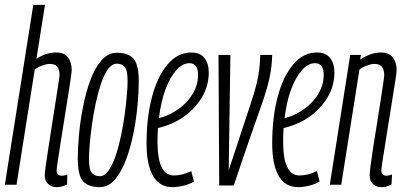

<svg xmlns="http://www.w3.org/2000/svg" viewBox="-22 -760 1664 790"><path d="M211 -58Q211 -37 233 -37Q237 -37 242.5 -38Q248 -39 255 -42L254 -1Q242 5 232 7.5Q222 10 211 10Q190 10 176 -3Q162 -16 162 -39Q162 -48 166.5 -80Q171 -112 178 -157Q185 -202 192.5 -250.5Q200 -299 207 -343Q214 -387 218.5 -416.5Q223 -446 223 -451Q223 -470 215 -483.5Q207 -497 182 -497Q170 -497 152 -490.5Q134 -484 121 -474L46 0H-2L115 -740H163L128 -518Q167 -544 209 -544Q243 -544 258 -523.5Q273 -503 273 -471Q273 -464 268.5 -433.5Q264 -403 257 -358.5Q250 -314 242 -264.5Q234 -215 227 -170.5Q220 -126 215.5 -95.5Q211 -65 211 -58Z M388 10Q342 10 320 -14Q298 -38 298 -109Q298 -150 303 -205.5Q308 -261 319.5 -320Q331 -379 349.5 -429.5Q368 -480 395.5 -511.5Q423 -543 459 -543Q505 -543 527 -519Q549 -495 549 -425Q549 -384 544 -328Q539 -272 527.5 -213.5Q516 -155 497 -104Q478 -53 451 -21.5Q424 10 388 10ZM389 -35Q408 -35 424.5 -58Q441 -81 453.5 -118Q466 -155 475.5 -199.5Q485 -244 491 -288.5Q497 -333 500 -369Q503 -405 503 -426Q503 -472 491 -485Q479 -498 459 -498Q439 -498 422.5 -475.5Q406 -453 393.5 -415.5Q381 -378 371.5 -333.5Q362 -289 356 -245Q350 -201 347 -164.5Q344 -128 344 -108Q344 -62 356 -48.5Q368 -35 389 -35Z M776 -13Q758 -2 733.5 4Q709 10 688 10Q634 10 607.5 -36.5Q581 -83 581 -170Q581 -277 603.5 -361.5Q626 -446 667.5 -495Q709 -544 765 -544Q802 -544 819.5 -521Q837 -498 837 -462Q837 -397 798 -343Q759 -289 700 -259Q666 -242 628 -233Q626 -206 626 -177Q626 -38 693 -38Q728 -38 765 -56ZM757 -500Q729 -500 703.5 -471.5Q678 -443 659 -392.5Q640 -342 632 -274Q663 -281 693 -299Q737 -324 765 -365Q793 -406 793 -452Q793 -500 757 -500Z M940 3H880L877 -534H926L919 -59Q950 -154 972 -220Q994 -286 1009 -331.5Q1024 -377 1032.5 -410.5Q1041 -444 1044.5 -472.5Q1048 -501 1049 -534H1098Q1097 -488 1087.5 -442.5Q1078 -397 1058 -339.5Q1038 -282 1009 -199.5Q980 -117 940 3Z M1293 -13Q1275 -2 1250.5 4Q1226 10 1205 10Q1151 10 1124.5 -36.5Q1098 -83 1098 -170Q1098 -277 1120.5 -361.5Q1143 -446 1184.5 -495Q1226 -544 1282 -544Q1319 -544 1336.5 -521Q1354 -498 1354 -462Q1354 -397 1315 -343Q1276 -289 1217 -259Q1183 -242 1145 -233Q1143 -206 1143 -177Q1143 -38 1210 -38Q1245 -38 1282 -56ZM1274 -500Q1246 -500 1220.5 -471.5Q1195 -443 1176 -392.5Q1157 -342 1149 -274Q1180 -281 1210 -299Q1254 -324 1282 -365Q1310 -406 1310 -452Q1310 -500 1274 -500Z M1419 -534H1463L1460 -515Q1479 -528 1501.5 -536Q1524 -544 1544 -544Q1579 -544 1594.5 -523.5Q1610 -503 1610 -471Q1610 -464 1605.5 -433.5Q1601 -403 1593.5 -358.5Q1586 -314 1578.5 -264.5Q1571 -215 1563.5 -170.5Q1556 -126 1551.5 -95.5Q1547 -65 1547 -58Q1547 -37 1569 -37Q1573 -37 1578 -38Q1583 -39 1591 -42L1589 -1Q1578 5 1567.5 7.5Q1557 10 1547 10Q1526 10 1512.5 -3Q1499 -16 1499 -38Q1499 -48 1503 -80Q1507 -112 1514 -157Q1521 -202 1529 -250.5Q1537 -299 1543.5 -342.5Q1550 -386 1554.5 -415.5Q1559 -445 1559 -451Q1559 -470 1550.5 -483.5Q1542 -497 1518 -497Q1506 -497 1488 -490.5Q1470 -484 1457 -474L1382 0H1335Z"/></svg>

Font: Georama ExtraCondensed Light
Style: Italic
Weight: 300
Width: 2
Italic angle: -9°
Designer: Jean-Baptiste Levee
Foundry: Production Type
Version: Version 1.000